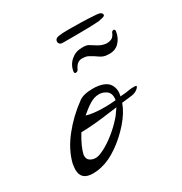

<svg xmlns="http://www.w3.org/2000/svg" viewBox="-105 -458 525 555"><g transform="rotate(-30 157.0 -181.0)"><path d="M51 17Q12 17 12 -18Q12 -20 12.5 -25Q13 -30 14 -37Q24 -78 54.5 -116.5Q85 -155 125 -184Q140 -196 173 -196Q192 -196 206.5 -190.5Q221 -185 227 -174Q233 -164 233 -151Q233 -149 232.5 -145Q232 -141 231 -136Q233 -137 237.5 -137Q242 -137 249 -138Q256 -139 262.5 -140Q269 -141 276 -141H280Q291 -141 282.5 -132.5Q274 -124 260 -122L226 -118Q216 -90 191.5 -62Q167 -34 137.5 -13.5Q108 7 82 13Q67 17 51 17ZM179 -132Q185 -132 193.5 -132.5Q202 -133 213 -134Q214 -136 214 -143Q214 -161 199 -168Q191 -173 179 -173Q164 -173 148.5 -163.5Q133 -154 116 -139Q137 -132 179 -132ZM81 -18Q91 -18 109.5 -27.5Q128 -37 148 -53Q168 -69 184 -87Q189 -92 194 -99.5Q199 -107 205 -115L181 -112Q125 -104 81 -103Q59 -67 54 -43Q53 -30 61 -24Q69 -18 81 -18ZM153 -260Q149 -260 149 -266Q152 -287 167.5 -300.5Q183 -314 203 -314Q218 -315 226 -310.5Q234 -306 246 -298Q254 -293 262 -291Q270 -289 274 -289Q282 -289 289 -292Q296 -295 301 -305Q303 -313 310 -313Q314 -312 314 -307Q311 -285 297 -271Q283 -257 260 -259Q246 -259 233.5 -268Q221 -277 213 -281Q207 -285 200.5 -286Q194 -287 189 -287Q172 -287 163 -267Q160 -260 153 -260ZM165 -354Q157 -354 154 -357.5Q151 -361 151 -364Q151 -375 163.5 -377Q176 -379 197 -379Q211 -379 237 -378.5Q263 -378 288 -376Q307 -375 307 -365Q307 -361 298.5 -359Q290 -357 285 -356Q272 -355 252 -354.5Q232 -354 212 -354Z"/></g></svg>

Font: Allison
Style: Regular
Weight: 400
Designer: Robert E. Leuschke
Foundry: Robert E. Leuschke
Version: Version 1.010; ttfautohint (v1.8.3)